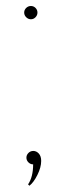

<svg xmlns="http://www.w3.org/2000/svg" viewBox="-20 -523 213 628"><path d="M88.4 14.6Q79.6 14.6 73 8.1Q66.4 1.5 66.4 -7.3Q66.4 -16.1 73 -22.7Q79.6 -29.3 88.9 -29.3Q99.1 -29.3 106.9 -20.8Q114.7 -12.2 114.7 3.4Q114.7 24.4 102.3 49.3Q89.8 74.2 76.2 84.5L71.8 80.1Q88.4 55.7 88.4 14.6ZM96.2 -466.6Q89.8 -460 81.1 -460Q72.3 -460 65.7 -466.6Q59.1 -473.1 59.1 -481.9Q59.1 -490.7 65.7 -497.1Q72.3 -503.4 81.1 -503.4Q89.8 -503.4 96.2 -497.1Q102.5 -490.7 102.5 -481.9Q102.5 -473.1 96.2 -466.6Z"/></svg>

Font: Spartan MB Thin
Style: Regular
Weight: 100
Designer: Matt Bailey, Mirko Velimirovic
Foundry: Matt Bailey
Version: Version 1.005